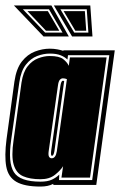

<svg xmlns="http://www.w3.org/2000/svg" viewBox="-27 -680 442 706"><path d="M122 6Q63 6 33 -11.5Q3 -29 -4 -67.5Q-11 -106 -3 -168L26 -380Q33 -428 53.5 -454Q74 -480 101.5 -490.5Q129 -501 156 -501Q171 -501 184 -498.5Q197 -496 206 -493V-495H395L327 0H169V-4Q150 6 122 6ZM122 -12Q148 -12 164 -19.5Q180 -27 191 -38L190 -18H312L375 -477H223L221 -461Q212 -470 196.5 -476.5Q181 -483 156 -483Q133 -483 109.5 -474Q86 -465 68 -442Q50 -419 44 -377L14 -165Q2 -82 24 -47Q46 -12 122 -12ZM122 -21Q83 -21 58 -32Q33 -43 23.5 -74Q14 -105 23 -165L52 -376Q58 -415 74.5 -436Q91 -457 113 -465.5Q135 -474 156 -474Q191 -474 205.5 -462.5Q220 -451 226 -438L230 -469H365L304 -27H199L205 -69Q196 -54 175.5 -37.5Q155 -21 122 -21ZM163 -98Q178 -98 182 -124L219 -389Q212 -392 204 -392Q198 -392 193 -386.5Q188 -381 186 -365L152 -124Q150 -109 153.5 -103.5Q157 -98 163 -98ZM164 -107Q162 -107 161 -110.5Q160 -114 161 -124L195 -364Q198 -383 204 -383Q207 -383 209 -382L173 -124Q170 -107 164 -107ZM133 -546 24 -660H162L226 -546ZM238 -546 171 -660H305L313 -546ZM139 -560H203L153 -646H57ZM246 -560H298L292 -646H195ZM142 -567 74 -639H149L191 -567ZM250 -567 207 -639H285L290 -567Z"/></svg>

Font: Alumni Sans Collegiate One
Style: Italic
Weight: 400
Italic angle: -8°
Designer: Robert E. Leuschke
Foundry: Robert E. Leuschke
Version: Version 1.100